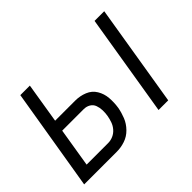

<svg xmlns="http://www.w3.org/2000/svg" viewBox="-110 -735 940 940"><g transform="rotate(-45 360.0 -265.0)"><path d="M528 0H595L682 -530H615ZM13 0H240Q268 0 296.5 -9.5Q325 -19 347 -41.5Q369 -64 380 -91.5Q391 -119 396 -147Q401 -180 398.5 -212Q396 -244 380 -270.5Q364 -297 334.5 -309Q305 -321 272 -321H133L167 -530H101ZM90 -60 123 -262H272Q291 -262 306 -253Q321 -244 327 -227.5Q333 -211 333.5 -192.5Q334 -174 331 -156Q328 -139 322 -121.5Q316 -104 303.5 -89.5Q291 -75 274 -67.5Q257 -60 239 -60Z"/></g></svg>

Font: Iosevka Sparkle Light Oblique
Style: Regular
Weight: 300
Italic angle: -9°
Designer: Belleve Invis
Foundry: Belleve Invis
Version: Version 4.5.0; ttfautohint (v1.8.3)